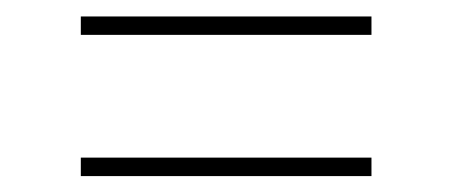

<svg xmlns="http://www.w3.org/2000/svg" viewBox="-20 -373 560 239"><path d="M442.4 -329.6H80.6V-352.5H442.4ZM442.4 -153.8H80.6V-176.8H442.4Z"/></svg>

Font: Vazirmatn UI NL Thin
Style: Regular
Weight: 100
Designer: Saber Rastikerdar
Foundry: Saber Rastikerdar
Version: Version 33.003